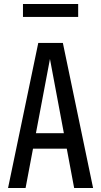

<svg xmlns="http://www.w3.org/2000/svg" viewBox="-20 -933 502 953"><path d="M20 0 170 -720H243L107 0ZM348 0 213 -720H292L442 0ZM107 -272H353V-195H107ZM94 -849V-913H368V-849Z"/></svg>

Font: Instrument Sans Condensed Medium
Style: Regular
Weight: 500
Width: 3
Designer: Rodrigo Fuenzalida
Foundry: fragTYPE
Version: Version 1.000;gftools[0.9.28]